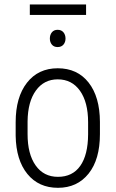

<svg xmlns="http://www.w3.org/2000/svg" viewBox="-20 -851 531 880"><path d="M51.8 -291Q51.8 -405.3 103.5 -471.7Q155.3 -538.1 244.6 -538.1Q334.5 -538.1 386 -472.7Q437.5 -407.2 438 -292.5V-236.3Q438 -120.1 386 -55.2Q334 9.8 245.6 9.8Q157.2 9.8 105.5 -53.7Q53.7 -117.2 51.8 -228.5ZM106.4 -236.3Q106.4 -145 143.3 -92.8Q180.2 -40.5 245.6 -40.5Q312.5 -40.5 347.9 -90.8Q383.3 -141.1 383.8 -234.9V-291Q383.8 -382.3 346.7 -434.8Q309.6 -487.3 244.6 -487.3Q181.6 -487.3 144.5 -436Q107.4 -384.8 106.4 -294.9ZM208.5 -674.3Q208.5 -691.4 217.8 -702.9Q227.1 -714.4 244.1 -714.4Q261.2 -714.4 270.8 -702.9Q280.3 -691.4 280.3 -674.3Q280.3 -657.7 270.8 -646.5Q261.2 -635.3 244.1 -635.3Q227.1 -635.3 217.8 -646.5Q208.5 -657.7 208.5 -674.3ZM374.5 -782.7H116.7V-830.6H374.5Z"/></svg>

Font: Roboto Condensed Light
Style: Regular
Weight: 300
Designer: Google
Version: Version 2.134; 2016